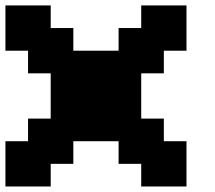

<svg xmlns="http://www.w3.org/2000/svg" viewBox="-20 -770 790 707"><path d="M0 -83.3V-250H83.3V-333.3H166.7V-500H83.3V-583.3H0V-750H166.7V-666.7H250V-583.3H416.7V-666.7H500V-750H666.7V-583.3H583.3V-500H500V-333.3H583.3V-250H666.7V-83.3H500V-166.7H416.7V-250H250V-166.7H166.7V-83.3Z"/></svg>

Font: Galmuri11 Bold
Style: Regular
Weight: 700
Designer: Lee Minseo (quiple)
Version: Version 2.397;hotconv 1.1.1;makeotfexe 2.6.0 DEVELOPMENT